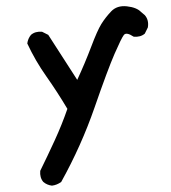

<svg xmlns="http://www.w3.org/2000/svg" viewBox="-20 -459 540 608"><path d="M144.5 128.9Q128.9 127 117.2 117.2Q105.5 103.5 107.4 82Q130.9 34.2 153.3 -14.6Q175.8 -63.5 193.4 -114.3Q162.1 -167 127 -216.8Q91.8 -266.6 66.4 -321.3Q68.4 -336.9 78.1 -348.6Q91.8 -360.4 113.3 -358.4L132.8 -348.6L224.6 -206.1Q249 -258.8 268.6 -310.5Q288.1 -362.3 300.8 -382.8Q313.5 -403.3 332 -422.9Q350.6 -442.4 381.8 -439Q413.1 -435.5 426.8 -420.9L438.5 -411.1Q452.1 -395.5 448.2 -372.1L438.5 -352.5Q424.8 -340.8 403.3 -342.8Q379.9 -358.4 372.1 -348.1Q364.3 -337.9 342.8 -288.6Q321.3 -239.3 279.3 -118.2Q237.3 2.9 173.8 117.2Q160.2 127 144.5 128.9Z"/></svg>

Font: NaikaiFont
Style: Regular
Weight: 400
Version: Version 1.67